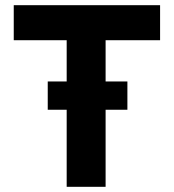

<svg xmlns="http://www.w3.org/2000/svg" viewBox="-20 -720 670 740"><path d="M387 -297V0H237V-297H164V-406H237V-565H33V-700H597V-565H387V-406H471V-297Z"/></svg>

Font: Mach SemiBold
Style: Regular
Weight: 600
Version: Version 1.002